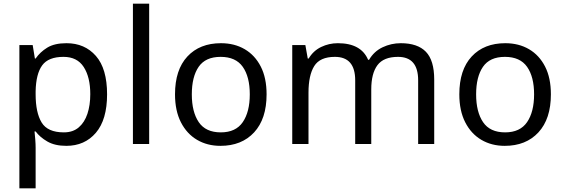

<svg xmlns="http://www.w3.org/2000/svg" viewBox="-20 -780 3058 1040"><path d="M340 -546Q439 -546 499.5 -477Q560 -408 560 -269Q560 -132 499.5 -61Q439 10 339 10Q277 10 236.5 -13.5Q196 -37 173 -68H167Q169 -51 171 -25Q173 1 173 20V240H85V-536H157L169 -463H173Q197 -498 236 -522Q275 -546 340 -546ZM324 -472Q242 -472 208.5 -426Q175 -380 173 -286V-269Q173 -170 205.5 -116.5Q238 -63 326 -63Q375 -63 406.5 -90Q438 -117 453.5 -163.5Q469 -210 469 -270Q469 -362 433.5 -417Q398 -472 324 -472Z M788 0H700V-760H788Z M1424 -269Q1424 -136 1356.5 -63Q1289 10 1174 10Q1103 10 1047.5 -22.5Q992 -55 960 -117.5Q928 -180 928 -269Q928 -402 995 -474Q1062 -546 1177 -546Q1250 -546 1305.5 -513.5Q1361 -481 1392.5 -419.5Q1424 -358 1424 -269ZM1019 -269Q1019 -174 1056.5 -118.5Q1094 -63 1176 -63Q1257 -63 1295 -118.5Q1333 -174 1333 -269Q1333 -364 1295 -418Q1257 -472 1175 -472Q1093 -472 1056 -418Q1019 -364 1019 -269Z M2151 -546Q2242 -546 2287 -499.5Q2332 -453 2332 -349V0H2245V-345Q2245 -472 2136 -472Q2058 -472 2024.5 -427Q1991 -382 1991 -296V0H1904V-345Q1904 -472 1794 -472Q1713 -472 1682 -422Q1651 -372 1651 -278V0H1563V-536H1634L1647 -463H1652Q1677 -505 1719.5 -525.5Q1762 -546 1810 -546Q1936 -546 1974 -456H1979Q2006 -502 2052.5 -524Q2099 -546 2151 -546Z M2964 -269Q2964 -136 2896.5 -63Q2829 10 2714 10Q2643 10 2587.5 -22.5Q2532 -55 2500 -117.5Q2468 -180 2468 -269Q2468 -402 2535 -474Q2602 -546 2717 -546Q2790 -546 2845.5 -513.5Q2901 -481 2932.5 -419.5Q2964 -358 2964 -269ZM2559 -269Q2559 -174 2596.5 -118.5Q2634 -63 2716 -63Q2797 -63 2835 -118.5Q2873 -174 2873 -269Q2873 -364 2835 -418Q2797 -472 2715 -472Q2633 -472 2596 -418Q2559 -364 2559 -269Z"/></svg>

Font: Noto Znamenny Musical Notation
Style: Regular
Weight: 400
Version: Version 1.003; ttfautohint (v1.8.4.7-5d5b)